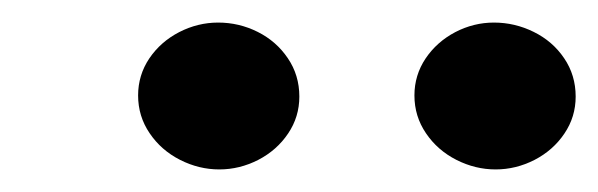

<svg xmlns="http://www.w3.org/2000/svg" viewBox="-20 -752 533 171"><path d="M174.3 -731.9Q192.9 -731.9 209.5 -723.6Q226.1 -715.3 236.3 -700.2Q246.6 -685.1 246.6 -666Q246.6 -647.9 236.6 -633.1Q226.6 -618.2 210 -609.6Q193.4 -601.1 175.3 -601.1Q157.2 -601.1 140.4 -609.6Q123.5 -618.2 113.3 -633.3Q103 -648.4 103 -667Q103 -685.1 113 -700Q123 -714.8 139.6 -723.4Q156.2 -731.9 174.3 -731.9ZM419.9 -731.9Q438.5 -731.9 455.3 -723.6Q472.2 -715.3 482.4 -700.2Q492.7 -685.1 492.7 -666Q492.7 -647.9 482.7 -633.1Q472.7 -618.2 456.1 -609.6Q439.5 -601.1 421.4 -601.1Q403.3 -601.1 386.5 -609.6Q369.6 -618.2 359.4 -633.3Q349.1 -648.4 349.1 -667Q349.1 -685.1 359.1 -700Q369.1 -714.8 385.5 -723.4Q401.9 -731.9 419.9 -731.9Z"/></svg>

Font: Mardoto Black
Style: Italic
Weight: 900
Italic angle: -12°
Designer: Christian Robertson, Vahan Hovhannisyan
Foundry: Google
Version: Version 1.000